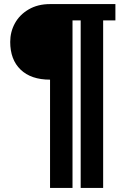

<svg xmlns="http://www.w3.org/2000/svg" viewBox="-20 -720 605 940"><path d="M225 -330Q132 -330 81 -379Q30 -428 30 -515Q30 -564 53 -606Q76 -648 120.5 -674Q165 -700 225 -700H545V-620H485V200H375V-620H335V200H225Z"/></svg>

Font: Cuprum
Style: Bold
Weight: 700
Designer: Jovanny Lemonad
Foundry: Jovanny Lemonad
Version: Version 2.000